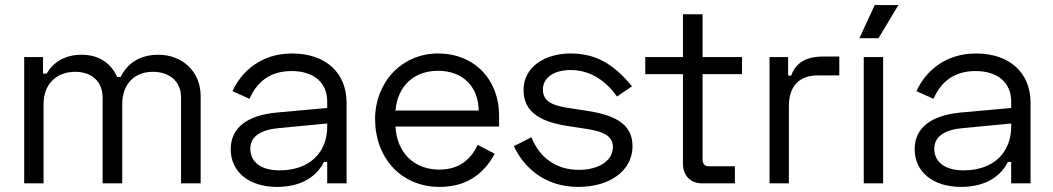

<svg xmlns="http://www.w3.org/2000/svg" viewBox="-20 -720 4136 754"><path d="M75 -496V0H151V-310C151 -394 206 -438 275 -438C341 -438 383 -399 383 -337V0H460V-310C460 -394 512 -438 580 -438C647 -438 691 -399 691 -337V0H768V-343C768 -441 694 -505 602 -505C526 -505 478 -468 454 -418H440C418 -467 374 -505 301 -505C234 -505 189 -475 163 -431H149V-496Z M893 -362 960 -332C988 -396 1038 -441 1125 -441C1213 -441 1265 -395 1265 -321V-296L1066 -278C953 -267 886 -220 886 -134C886 -45 958 14 1068 14C1175 14 1229 -37 1252 -84H1265V0H1341V-317C1341 -434 1259 -510 1127 -510C1005 -510 928 -439 893 -362ZM963 -136C963 -186 1007 -211 1076 -217L1265 -235V-223C1265 -121 1196 -51 1078 -51C1007 -51 963 -82 963 -136Z M1453 -252C1453 -102 1554 14 1706 14C1828 14 1888 -53 1923 -116L1856 -151C1829 -95 1785 -54 1705 -54C1607 -54 1539 -119 1533 -223H1940V-264C1940 -411 1840 -510 1700 -510C1559 -510 1453 -398 1453 -252ZM1533 -286C1542 -385 1608 -442 1700 -442C1793 -442 1858 -385 1860 -286Z M2036 -367C2036 -275 2109 -240 2216 -224L2262 -217C2326 -208 2387 -197 2387 -143C2387 -90 2333 -53 2253 -53C2165 -53 2099 -100 2067 -181L1998 -146C2034 -69 2113 14 2251 14C2378 14 2464 -52 2464 -146C2464 -240 2384 -271 2271 -287L2225 -294C2165 -303 2112 -314 2112 -368C2112 -417 2158 -445 2221 -445C2287 -445 2351 -414 2403 -341L2462 -381C2388 -471 2318 -510 2220 -510C2120 -510 2036 -457 2036 -367Z M2514 -496V-429H2662V-77C2662 -30 2692 0 2737 0H2866V-67H2765C2747 -67 2739 -76 2739 -96V-429H2894V-496H2739V-664H2662V-496Z M3075 -496H3002V0H3078V-303C3078 -383 3120 -424 3192 -424H3276V-498H3213C3143 -498 3105 -472 3087 -423H3075Z M3415 -700 3355 -570H3430L3508 -700ZM3448 -496H3372V0H3448Z M3579 -362 3646 -332C3674 -396 3724 -441 3811 -441C3899 -441 3951 -395 3951 -321V-296L3752 -278C3639 -267 3572 -220 3572 -134C3572 -45 3644 14 3754 14C3861 14 3915 -37 3938 -84H3951V0H4027V-317C4027 -434 3945 -510 3813 -510C3691 -510 3614 -439 3579 -362ZM3649 -136C3649 -186 3693 -211 3762 -217L3951 -235V-223C3951 -121 3882 -51 3764 -51C3693 -51 3649 -82 3649 -136Z"/></svg>

Font: Space Text
Style: Regular
Weight: 400
Designer: Florian Karsten (Space Text), Colophon Foundry (Space Mono)
Foundry: Florian Karsten
Version: Version 1.003;PS 001.003;hotconv 1.0.88;makeotf.lib2.5.64775